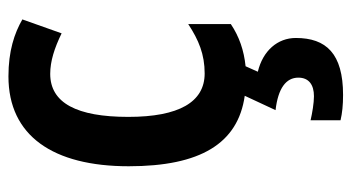

<svg xmlns="http://www.w3.org/2000/svg" viewBox="-209 -384 833 455"><g transform="rotate(-90 207.5 -156.5)"><path d="M345 128C345 85 315 50 265 38L278 9C316 5 348 -6 378 -26V-127C340 -102 306 -88 261 -88C193 -88 158 -149 158 -269C158 -391 191 -454 260 -454C290 -454 321 -444 356 -427L389 -520C356 -539 314 -553 254 -553C113 -553 41 -447 41 -268C41 -98 95 -9 208 7L174 80C226 86 251 105 251 134C251 159 234 171 207 171C191 171 167 167 150 163V234C167 238 186 240 210 240C308 240 345 200 345 128Z"/></g></svg>

Font: Noto Sans Sinhala UI Condensed SemiBold
Style: Regular
Weight: 600
Width: 3
Designer: Jelle Bosma - Monotype Design Team
Foundry: Monotype Imaging Inc.
Version: Version 2.006